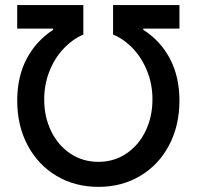

<svg xmlns="http://www.w3.org/2000/svg" viewBox="-20 -727 775 757"><path d="M189.5 -609.4V-614.3H47.9V-707H308.6V-590.8Q265.6 -572.3 230.5 -534.9Q195.3 -497.6 174.8 -445.8Q154.3 -394 154.3 -335Q154.3 -266.1 181.6 -210Q209 -153.8 257.6 -121.3Q306.2 -88.9 368.2 -88.9Q429.2 -88.9 477.8 -121.3Q526.4 -153.8 553.7 -210Q581.1 -266.1 581.1 -335Q581.1 -394 560.5 -445.8Q540 -497.6 504.6 -535.2Q469.2 -572.8 425.8 -590.8V-707H687.5V-614.3H544.9V-609.4Q612.8 -566.4 650.1 -495.4Q687.5 -424.3 687.5 -330.1Q687.5 -231.9 646.7 -154.5Q606 -77.1 533.2 -33.7Q460.4 9.8 368.2 9.8Q275.4 9.8 202.6 -33.7Q129.9 -77.1 88.9 -154.3Q47.9 -231.4 47.9 -330.1Q47.9 -424.3 85 -494.9Q122.1 -565.4 189.5 -609.4Z"/></svg>

Font: Pretendard GOV Medium
Style: Regular
Weight: 500
Designer: Base glyphs from Inter by Rasmus Andersson; Hangeul glyphs from Noto Sans CJK(Source Han Sans) by Jang Soo-young and Kan
Foundry: Kil Hyung-jin
Version: Version 1.309